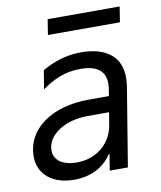

<svg xmlns="http://www.w3.org/2000/svg" viewBox="-83 -794 730 873"><g transform="rotate(-10 282.0 -357.0)"><path d="M529.1 -727.3H196.7L185.4 -656.2H517.8ZM189.6 12.8C281.2 12.8 336.6 -32 362.9 -73.9H367.2L355.1 0H438.9L497.9 -359.4C526.3 -531.2 390.6 -552.6 319.6 -552.6C250 -552.6 191.8 -532 139.2 -502.1L125 -415.5C177.6 -453.8 232.2 -478.7 303.3 -478.7C387.8 -478.7 426.8 -443.2 415.5 -367.9L410.5 -334.5H316.1C144.2 -334.5 25.6 -248.6 25.6 -122.9C25.6 -36.9 94.5 12.8 189.6 12.8ZM215.2 -62.5C152 -62.5 110.1 -89.5 110.1 -135.7C110.1 -207.4 192.5 -262.1 299.7 -262.1H398.4L388.5 -203.1C375.7 -126.4 311.1 -62.5 215.2 -62.5Z"/></g></svg>

Font: TID UI
Style: Italic
Weight: 400
Italic angle: -9.39999°
Designer: The TID Project Authors
Foundry: Bakken & Bæck
Version: Version 1.001;hotconv 1.0.109;makeotfexe 2.5.65596